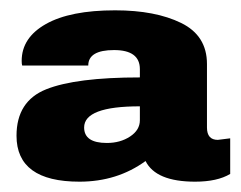

<svg xmlns="http://www.w3.org/2000/svg" viewBox="-20 -757 466 372"><path d="M203 -737Q281 -737 331 -712.5Q381 -688 381 -633V-510Q381 -486 402 -486L426 -489V-420Q401 -405 358 -405Q282 -405 262 -445Q207 -405 134 -405Q12 -405 12 -494Q12 -561 69.5 -584Q127 -607 251 -607V-623Q251 -660 201 -660Q151 -660 151 -630H23Q22 -633 22 -639Q22 -684 69 -710.5Q116 -737 203 -737ZM251 -524V-551Q143 -551 143 -510Q143 -480 187 -480Q213 -480 232 -492.5Q251 -505 251 -524Z"/></svg>

Font: Archicoco
Style: Regular
Weight: 400
Designer: Hector Gatti
Foundry: Hector Gatti
Version: 1.002